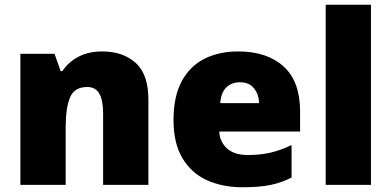

<svg xmlns="http://www.w3.org/2000/svg" viewBox="-20 -780 1651 810"><path d="M412 -563Q498 -563 552 -515Q606 -467 606 -360V0H415V-302Q415 -357 399 -385Q383 -413 348 -413Q294 -413 275.5 -369Q257 -325 257 -242V0H66V-553H210L236 -480H243Q269 -519 311.5 -541Q354 -563 412 -563Z M985 -563Q1106 -563 1176 -500Q1246 -437 1246 -310V-225H905Q907 -182 937.5 -154Q968 -126 1026 -126Q1078 -126 1121 -136Q1164 -146 1210 -168V-31Q1170 -10 1122.5 0Q1075 10 1003 10Q919 10 853.5 -19.5Q788 -49 750 -112Q712 -175 712 -273Q712 -373 746.5 -437Q781 -501 842.5 -532Q904 -563 985 -563ZM992 -433Q958 -433 935.5 -412Q913 -391 909 -345H1073Q1072 -382 1051.5 -407.5Q1031 -433 992 -433Z M1545 0H1354V-760H1545Z"/></svg>

Font: Noto Sans Gujarati UI Black
Style: Regular
Weight: 900
Designer: Jelle Bosma - Monotype Design Team, Universal Thirst
Foundry: Monotype Imaging Inc.
Version: Version 2.106; ttfautohint (v1.8.4.7-5d5b)